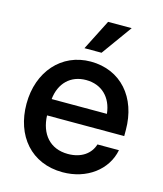

<svg xmlns="http://www.w3.org/2000/svg" viewBox="-111 -812 769 906"><g transform="rotate(15 273.5 -358.5)"><path d="M279.8 11.7C397.5 11.7 490.7 -57.6 510.3 -157.7H405.3C391.1 -110.4 347.2 -78.1 281.7 -78.1C193.8 -78.1 143.6 -138.7 140.1 -228.5H517.1V-258.3C517.1 -417 421.4 -527.3 274.4 -527.3C132.3 -527.3 32.2 -414.1 32.2 -256.8C32.2 -101.1 126 11.7 279.8 11.7ZM228.5 -580.6H312L419.4 -729.5H304.2ZM141.1 -308.6C149.4 -387.7 200.2 -437.5 275.4 -437.5C351.6 -437.5 402.8 -387.7 411.1 -308.6Z"/></g></svg>

Font: Raveo Display Display Medium
Style: Regular
Weight: 500
Designer: Jakub Foglar, Rasmus Andersson (Inter)
Foundry: Jakubfoglar.com
Version: Version 1.100;Glyphs 3.2.3 (3260)